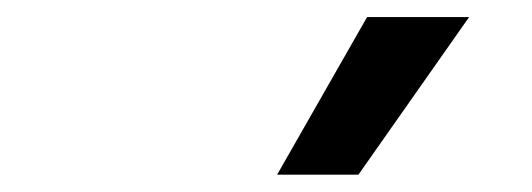

<svg xmlns="http://www.w3.org/2000/svg" viewBox="-20 -815 626 226"><path d="M306.2 -609.4 412.1 -794.9H532.2L401.9 -609.4Z"/></svg>

Font: Cascadia Mono PL
Style: Italic
Weight: 400
Italic angle: -10°
Monospace: yes
Designer: Aaron Bell
Foundry: Saja Typeworks
Version: Version 2404.023; ttfautohint (v1.8.4)